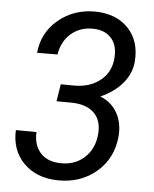

<svg xmlns="http://www.w3.org/2000/svg" viewBox="-52 -765 655 819"><g transform="rotate(5 275.0 -355.5)"><path d="M203.1 -399.4 261.7 -398.9Q326.2 -398.9 370.4 -432.9Q414.6 -466.8 420.9 -524.9Q427.2 -581.5 399.9 -614Q372.6 -646.5 320.3 -647.5Q264.6 -648.4 225.8 -615Q187 -581.5 178.2 -524.9L90.8 -524.4Q99.1 -612.3 165.8 -667.2Q232.4 -722.2 324.7 -721.2Q414.1 -719.2 465.1 -665.3Q516.1 -611.3 509.3 -522.9Q504.9 -472.7 470.7 -431.2Q436.5 -389.6 376 -362.3Q424.3 -342.8 448.2 -300.5Q472.2 -258.3 468.3 -201.7Q460.4 -105.5 391.8 -46.9Q323.2 11.7 225.1 9.8Q133.8 7.8 79.6 -46.9Q25.4 -101.6 29.3 -188L117.7 -187.5Q114.7 -132.8 144 -99.4Q173.3 -65.9 229 -64Q291.5 -62 333 -99.6Q374.5 -137.2 380.4 -200.2Q385.7 -258.3 354 -290.8Q322.3 -323.2 259.3 -325.2L191.4 -325.7Z"/></g></svg>

Font: Roboto
Style: Italic
Weight: 400
Italic angle: -12°
Designer: Google
Version: Version 2.134; 2016; ttfautohint (v1.6)